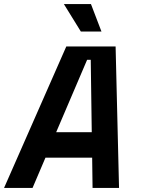

<svg xmlns="http://www.w3.org/2000/svg" viewBox="-68 -930 700 950"><path d="M388 -150H157L93 0H-48L260 -700H504L521 0H390ZM210 -276H386L381 -634H363ZM434 -774H332L248 -910H382Z"/></svg>

Font: Space Mono
Style: Bold Italic
Weight: 700
Italic angle: -12°
Monospace: yes
Designer: Colophon Foundry / Benjamin Critton
Foundry: Colophon Foundry
Version: Version 1.000;PS 1.000;hotconv 1.0.81;makeotf.lib2.5.63406